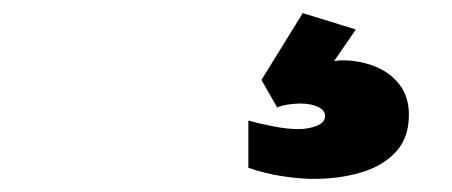

<svg xmlns="http://www.w3.org/2000/svg" viewBox="-20 -51 690 293"><path d="M459 222Q438 222 411.5 218Q385 214 359 205V133Q373 137 395.5 141.5Q418 146 435 146Q451 146 463.5 141Q476 136 476 126Q476 117 465 112Q454 107 439 107Q429 107 419.5 108.5Q410 110 403 113L379 71L442 -31L523 -6L490 42Q493 42 496 41.5Q499 41 501 41Q529 41 552.5 50.5Q576 60 590 78.5Q604 97 604 124Q604 160 583.5 181.5Q563 203 530 212.5Q497 222 459 222Z"/></svg>

Font: Azeret Mono ExtraBold
Style: Regular
Weight: 800
Designer: Martin Vácha
Foundry: Displaay
Version: Version 1.002